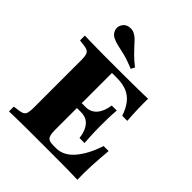

<svg xmlns="http://www.w3.org/2000/svg" viewBox="-214 -897 1022 1022"><g transform="rotate(45 297.5 -385.5)"><path d="M176.6 -2.4Q152.4 -2.4 125 -2Q97.6 -1.6 71.8 -1.2Q46 -0.8 27.4 0V-36.3L52.4 -39.5Q75 -41.9 86.7 -47.6Q98.4 -53.2 102.4 -66.5Q106.5 -79.8 106.5 -105.6V-465.3Q106.5 -491.1 102.4 -504.4Q98.4 -517.7 86.7 -523.8Q75 -529.8 52.4 -531.5L27.4 -534.7V-571Q46 -570.2 71.8 -569.8Q97.6 -569.4 125 -569Q152.4 -568.5 176.6 -568.5H188.7H312.9Q380.6 -568.5 426.2 -569.4Q471.8 -570.2 503.2 -571Q502.4 -534.7 503.6 -494Q504.8 -453.2 508.1 -409.7H470.2Q455.6 -452.4 434.3 -479.4Q412.9 -506.5 381.9 -519.4Q350.8 -532.3 307.3 -532.3H270.2V-102.4Q270.2 -77.4 274.6 -63.3Q279 -49.2 290.3 -44Q301.6 -38.7 321.8 -38.7H343.5Q371 -38.7 396 -51.6Q421 -64.5 442.3 -89.5Q463.7 -114.5 481.9 -148.8Q500 -183.1 513.7 -225.8H551.6Q546 -165.3 543.1 -108.9Q540.3 -52.4 541.9 0Q510.5 -1.6 464.9 -2Q419.4 -2.4 350.8 -2.4H188.7ZM232.3 -268.5V-304.8H386.3V-268.5ZM392.7 -165.3Q388.7 -199.2 376.6 -222.6Q364.5 -246 345.6 -257.3Q326.6 -268.5 300 -268.5V-304.8Q337.1 -304.8 360.9 -331.9Q384.7 -358.9 391.9 -408.9H429.8Q426.6 -369.4 426.2 -343.1Q425.8 -316.9 425.8 -287.1Q425.8 -267.7 426.2 -250Q426.6 -232.3 427.8 -212.1Q429 -191.9 430.6 -165.3ZM325 -618.5Q275.8 -638.7 244.4 -646.4Q212.9 -654 191.5 -658.5Q170.2 -662.9 150 -672.6Q129 -683.1 121.8 -703.6Q114.5 -724.2 124.2 -742.7Q135.5 -765.3 159.7 -769.8Q183.9 -774.2 201.6 -764.5Q217.7 -755.6 228.6 -744.4Q239.5 -733.1 252.8 -718.1Q266.1 -703.2 285.5 -683.9Q304.8 -664.5 336.3 -639.5Z"/></g></svg>

Font: Playfair 9pt Black
Style: Regular
Weight: 900
Designer: Claus Eggers Sørensen
Foundry: Claus Eggers Sørensen
Version: Version 2.203